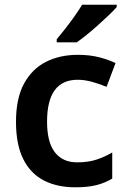

<svg xmlns="http://www.w3.org/2000/svg" viewBox="-20 -786 543 816"><path d="M300 10Q222 10 165.5 -19.5Q109 -49 78.5 -110.5Q48 -172 48 -268Q48 -368 82 -430.5Q116 -493 175 -523Q234 -553 311 -553Q362 -553 402 -542.5Q442 -532 471 -518L433 -417Q401 -430 370 -438.5Q339 -447 310 -447Q180 -447 180 -269Q180 -182 213 -139Q246 -96 308 -96Q354 -96 389.5 -107.5Q425 -119 457 -138V-27Q425 -8 389 1Q353 10 300 10ZM476 -756Q464 -742 443 -722Q422 -702 397.5 -680Q373 -658 349 -638.5Q325 -619 306 -606H221V-619Q237 -638 257 -663.5Q277 -689 296.5 -716.5Q316 -744 329 -766H476Z"/></svg>

Font: Noto Sans Nag Mundari SemiBold
Style: Regular
Weight: 600
Version: Version 1.000